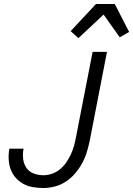

<svg xmlns="http://www.w3.org/2000/svg" viewBox="-20 -930 667 962"><path d="M197 12Q170 12 144 7.5Q118 3 96.5 -9Q75 -21 58.5 -39.5Q42 -58 33.5 -81.5Q25 -105 23.5 -131.5Q22 -158 27 -185H98Q93 -159 96 -134Q99 -109 112 -89.5Q125 -70 148.5 -61Q172 -52 197 -52Q219 -52 240.5 -59.5Q262 -67 280 -81.5Q298 -96 311.5 -115.5Q325 -135 334.5 -155.5Q344 -176 350 -197Q356 -218 360 -239L444 -670H516L430 -227Q424 -198 415.5 -169.5Q407 -141 392.5 -114Q378 -87 357.5 -62.5Q337 -38 310.5 -20.5Q284 -3 254.5 4.5Q225 12 197 12ZM373 -739 334 -774 461 -910H555L627 -770L580 -743L499 -857Z"/></svg>

Font: Lode
Style: Italic
Weight: 400
Italic angle: -11°
Monospace: yes
Designer: Belleve Invis
Foundry: Belleve Invis
Version: Version 29.2.0; ttfautohint (v1.8.3)